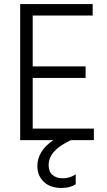

<svg xmlns="http://www.w3.org/2000/svg" viewBox="-20 -694 530 951"><path d="M355 219Q327 237 284 237Q229 237 197 206.5Q165 176 165 129Q165 54 244 0H80V-674H439V-617H142V-365H404V-308H142V-57H445V0H332Q221 50 221 124Q221 156 240 172.5Q259 189 291 189Q328 189 355 169Z"/></svg>

Font: Hind Guntur Light
Style: Regular
Weight: 300
Designer: Manushi Parikh, Hitesh Malaviya
Foundry: Indian Type Foundry
Version: Version 1.002;PS 1.0;hotconv 1.0.86;makeotf.lib2.5.63406; tt